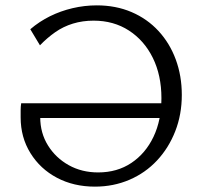

<svg xmlns="http://www.w3.org/2000/svg" viewBox="-20 -687 755 716"><path d="M334 9Q255 9 192.5 -24Q130 -57 93.5 -116Q57 -175 57 -249Q57 -263 57 -276Q57 -289 59 -302L132 -284Q131 -277 130.5 -267.5Q130 -258 130 -250Q130 -191 159 -144.5Q188 -98 236.5 -71Q285 -44 346 -44Q417 -44 470 -79.5Q523 -115 552.5 -177Q582 -239 582 -321Q582 -406 550 -471Q518 -536 461 -573Q404 -610 329 -610Q288 -610 252 -599Q216 -588 186 -567Q156 -546 129 -518L93 -578Q127 -607 166.5 -626.5Q206 -646 250.5 -656.5Q295 -667 341 -667Q412 -667 470.5 -642Q529 -617 571 -571.5Q613 -526 635.5 -465Q658 -404 658 -333Q658 -260 633.5 -197.5Q609 -135 565.5 -88.5Q522 -42 462.5 -16.5Q403 9 334 9ZM96 -247 59 -302H608V-247Z"/></svg>

Font: Ysabeau Office
Style: Regular
Weight: 400
Designer: Christian Thalmann (Catharsis Fonts)
Version: Version 2.001;gftools[0.9.30]; featfreeze: tnum,lnum,ss02